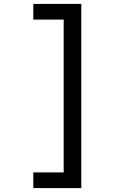

<svg xmlns="http://www.w3.org/2000/svg" viewBox="-20 -850 640 980"><path d="M150 110V30H305V-750H150V-830H395V110Z"/></svg>

Font: JetBrains Mono
Style: Regular
Weight: 400
Monospace: yes
Designer: Philipp Nurullin, Konstantin Bulenkov
Foundry: JetBrains
Version: Version 2.305